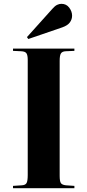

<svg xmlns="http://www.w3.org/2000/svg" viewBox="-20 -984 457 1004"><path d="M48 0V-12L94 -15Q113 -16 119 -27Q125 -38 125 -69V-671Q125 -695 118.5 -705Q112 -715 91 -716L48 -718V-730H369V-718L323 -716Q305 -715 298.5 -704.5Q292 -694 292 -666V-65Q292 -36 298.5 -26.5Q305 -17 325 -15L369 -12V0ZM128 -780 121 -790 254 -938Q267 -953 278.5 -958.5Q290 -964 301 -964Q327 -964 342 -944Q357 -924 357 -902Q357 -883 345.5 -867Q334 -851 306 -841Z"/></svg>

Font: Literata 72pt
Style: Bold
Weight: 700
Designer: Latin by Veronika Burian and Jose Scaglione. Greek by Irene Vlachou. Cyrillic by Vera Evstafieva.
Foundry: TypeTogether
Version: Version 3.002